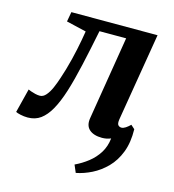

<svg xmlns="http://www.w3.org/2000/svg" viewBox="-143 -645 860 949"><g transform="rotate(15 286.5 -170.0)"><path d="M331.5 211 315 172.5Q350 156 380.8 132Q411.5 108 431.8 75.5Q452 43 456.5 1Q446 5.5 434.5 7.8Q423 10 411.5 10Q368.5 10 346 -10.2Q323.5 -30.5 330.5 -70.5L400 -496H263.5Q243.5 -396 225.2 -314.8Q207 -233.5 187.8 -172.2Q168.5 -111 145.5 -70.5Q124 -32.5 96.5 -12.2Q69 8 30.5 8Q12 8 -6.8 3.8Q-25.5 -0.5 -31 -4L0 -127Q4.5 -125 14.5 -121.2Q24.5 -117.5 37.2 -114.5Q50 -111.5 61 -111.5Q78 -111.5 92.2 -128Q106.5 -144.5 117.5 -169.8Q128.5 -195 137.5 -222.8Q146.5 -250.5 153 -272Q161.5 -301 168 -327.8Q174.5 -354.5 180 -380Q185.5 -405.5 189.8 -429.5Q194 -453.5 198 -477L96 -501L105 -551H546L471 -99.5Q468 -77.5 474.8 -70.5Q481.5 -63.5 491.5 -63.5Q501 -63.5 512.8 -71.2Q524.5 -79 535.5 -90L555 -72.5Q556.5 -4.5 537.2 45.5Q518 95.5 484.5 129.5Q451 163.5 411 183.5Q371 203.5 331.5 211Z"/></g></svg>

Font: Merriweather 28pt
Style: Bold Italic
Weight: 700
Italic angle: -7.8°
Version: Version 2.101